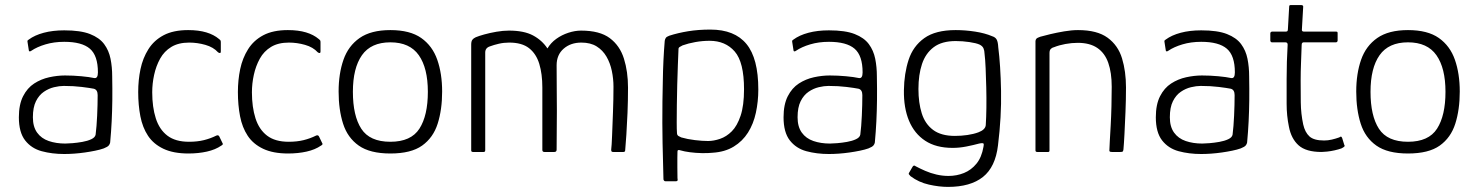

<svg xmlns="http://www.w3.org/2000/svg" viewBox="-20 -596 5787 753"><path d="M232 8Q184 8 143.5 -3Q103 -14 78.5 -45.5Q54 -77 54 -136Q54 -186 70.5 -218.5Q87 -251 114 -268.5Q141 -286 173 -293Q205 -300 235 -300Q267 -300 299 -297Q331 -294 349 -290Q364 -287 364 -312Q364 -378 332.5 -405Q301 -432 232 -432Q192 -432 158.5 -422Q125 -412 103 -397Q99 -394 96 -394.5Q93 -395 93 -399L88 -431Q87 -436 88.5 -437.5Q90 -439 93 -441Q116 -458 151.5 -467.5Q187 -477 232 -477Q296 -477 333 -462.5Q370 -448 388.5 -423Q407 -398 413.5 -365.5Q420 -333 420 -297Q421 -246 420.5 -203.5Q420 -161 418 -120.5Q416 -80 412 -37Q411 -31 406.5 -25.5Q402 -20 387 -14Q373 -9 353.5 -5Q334 -1 313 2Q292 5 271.5 6.5Q251 8 232 8ZM236 -33Q246 -33 264.5 -34.5Q283 -36 303 -39.5Q323 -43 338 -50Q353 -57 355 -68Q359 -99 361 -142.5Q363 -186 363 -223Q363 -244 348 -248Q333 -251 301 -255Q269 -259 230 -259Q213 -259 192 -254Q171 -249 152 -236Q133 -223 121 -199Q109 -175 109 -136Q109 -99 125.5 -76Q142 -53 171 -43Q200 -33 236 -33Z M719 6Q660 6 621 -12.5Q582 -31 560.5 -63.5Q539 -96 530.5 -140Q522 -184 522 -235Q522 -282 531 -325Q540 -368 562 -403Q584 -438 622 -458Q660 -478 718 -478Q759 -478 789 -469Q819 -460 839 -443Q844 -439 845 -437Q846 -435 846 -429V-394Q846 -388 842.5 -388Q839 -388 835 -391Q817 -411 785.5 -420Q754 -429 722 -429Q680 -429 652 -412Q624 -395 608 -366Q592 -337 584.5 -302.5Q577 -268 577 -234Q577 -176 591 -132Q605 -88 636.5 -64Q668 -40 721 -40Q754 -40 780 -46.5Q806 -53 828 -64Q836 -68 840 -61L852 -36Q855 -32 853.5 -29.5Q852 -27 848 -25Q825 -9 791.5 -1.5Q758 6 719 6Z M1110 6Q1051 6 1012 -12.5Q973 -31 951.5 -63.5Q930 -96 921.5 -140Q913 -184 913 -235Q913 -282 922 -325Q931 -368 953 -403Q975 -438 1013 -458Q1051 -478 1109 -478Q1150 -478 1180 -469Q1210 -460 1230 -443Q1235 -439 1236 -437Q1237 -435 1237 -429V-394Q1237 -388 1233.5 -388Q1230 -388 1226 -391Q1208 -411 1176.5 -420Q1145 -429 1113 -429Q1071 -429 1043 -412Q1015 -395 999 -366Q983 -337 975.5 -302.5Q968 -268 968 -234Q968 -176 982 -132Q996 -88 1027.5 -64Q1059 -40 1112 -40Q1145 -40 1171 -46.5Q1197 -53 1219 -64Q1227 -68 1231 -61L1243 -36Q1246 -32 1244.5 -29.5Q1243 -27 1239 -25Q1216 -9 1182.5 -1.5Q1149 6 1110 6Z M1511 6Q1431 6 1387 -25Q1343 -56 1325.5 -111Q1308 -166 1308 -237Q1308 -307 1327 -361.5Q1346 -416 1390.5 -447Q1435 -478 1511 -478Q1588 -478 1632 -447Q1676 -416 1695 -361.5Q1714 -307 1714 -237Q1714 -166 1696.5 -111Q1679 -56 1635.5 -25Q1592 6 1511 6ZM1511 -40Q1592 -40 1625 -91.5Q1658 -143 1658 -236Q1658 -329 1622.5 -379.5Q1587 -430 1511 -430Q1435 -430 1399.5 -379.5Q1364 -329 1364 -236Q1364 -142 1397 -91Q1430 -40 1511 -40Z M1835 0Q1828 0 1828 -6V-421Q1828 -434 1832.5 -440Q1837 -446 1846 -450Q1858 -455 1879.5 -461Q1901 -467 1927 -471.5Q1953 -476 1976 -476Q2035 -476 2070.5 -457Q2106 -438 2127 -406Q2140 -428 2161.5 -443.5Q2183 -459 2209 -467.5Q2235 -476 2259 -476Q2332 -476 2371.5 -446.5Q2411 -417 2427 -366Q2443 -315 2443 -252Q2443 -201 2441 -153Q2439 -105 2436.5 -67.5Q2434 -30 2432 -8Q2432 -3 2430 -1.5Q2428 0 2425 0H2385Q2380 0 2378.5 -2Q2377 -4 2377 -9Q2379 -24 2380.5 -64Q2382 -104 2384 -155.5Q2386 -207 2386 -256Q2386 -287 2379.5 -318Q2373 -349 2358.5 -374Q2344 -399 2320 -414Q2296 -429 2260 -429Q2218 -429 2190.5 -405Q2163 -381 2163 -340Q2163 -284 2163.5 -241Q2164 -198 2164 -161Q2164 -124 2163.5 -87.5Q2163 -51 2163 -9Q2163 0 2154 0H2115Q2107 0 2107 -8V-253Q2107 -306 2095 -345.5Q2083 -385 2055 -407Q2027 -429 1977 -429Q1956 -429 1936.5 -424.5Q1917 -420 1901 -414Q1883 -408 1883 -390V-7Q1883 0 1877 0Z M2582 107Q2580 41 2578.5 -35Q2577 -111 2578 -198Q2579 -237 2579.5 -278Q2580 -319 2582 -359.5Q2584 -400 2587 -436Q2588 -442 2591 -447Q2594 -452 2605 -456Q2639 -467 2679 -473.5Q2719 -480 2766 -480Q2861 -480 2907.5 -423.5Q2954 -367 2954 -245Q2954 -198 2944.5 -154Q2935 -110 2913.5 -76Q2892 -42 2857.5 -21Q2823 0 2775 3Q2757 5 2732.5 4.5Q2708 4 2685.5 1Q2663 -2 2650 -6Q2644 -8 2640.5 -7.5Q2637 -7 2637 -2Q2637 6 2636.5 23Q2636 40 2636.5 61Q2637 82 2637 103Q2638 107 2637.5 111Q2637 115 2629 115H2590Q2586 115 2584 112Q2582 109 2582 107ZM2635 -75Q2635 -66 2641 -62.5Q2647 -59 2652 -57Q2676 -50 2705.5 -46.5Q2735 -43 2757 -43Q2779 -43 2804 -51.5Q2829 -60 2850 -81Q2871 -102 2884.5 -142Q2898 -182 2898 -246Q2898 -352 2861.5 -394Q2825 -436 2763 -436Q2735 -436 2707 -431Q2679 -426 2657 -418Q2651 -415 2646 -412Q2641 -409 2641 -404Q2640 -378 2638.5 -341Q2637 -304 2636 -263Q2635 -222 2634.5 -183.5Q2634 -145 2634 -116Q2634 -87 2635 -75Z M3231 8Q3183 8 3142.5 -3Q3102 -14 3077.5 -45.5Q3053 -77 3053 -136Q3053 -186 3069.5 -218.5Q3086 -251 3113 -268.5Q3140 -286 3172 -293Q3204 -300 3234 -300Q3266 -300 3298 -297Q3330 -294 3348 -290Q3363 -287 3363 -312Q3363 -378 3331.5 -405Q3300 -432 3231 -432Q3191 -432 3157.5 -422Q3124 -412 3102 -397Q3098 -394 3095 -394.5Q3092 -395 3092 -399L3087 -431Q3086 -436 3087.5 -437.5Q3089 -439 3092 -441Q3115 -458 3150.5 -467.5Q3186 -477 3231 -477Q3295 -477 3332 -462.5Q3369 -448 3387.5 -423Q3406 -398 3412.5 -365.5Q3419 -333 3419 -297Q3420 -246 3419.5 -203.5Q3419 -161 3417 -120.5Q3415 -80 3411 -37Q3410 -31 3405.5 -25.5Q3401 -20 3386 -14Q3372 -9 3352.5 -5Q3333 -1 3312 2Q3291 5 3270.5 6.5Q3250 8 3231 8ZM3235 -33Q3245 -33 3263.5 -34.5Q3282 -36 3302 -39.5Q3322 -43 3337 -50Q3352 -57 3354 -68Q3358 -99 3360 -142.5Q3362 -186 3362 -223Q3362 -244 3347 -248Q3332 -251 3300 -255Q3268 -259 3229 -259Q3212 -259 3191 -254Q3170 -249 3151 -236Q3132 -223 3120 -199Q3108 -175 3108 -136Q3108 -99 3124.5 -76Q3141 -53 3170 -43Q3199 -33 3235 -33Z M3525 -242Q3526 -308 3543.5 -361.5Q3561 -415 3605 -446.5Q3649 -478 3728 -478Q3766 -478 3804.5 -472Q3843 -466 3871 -454Q3884 -450 3889 -440.5Q3894 -431 3895 -411Q3904 -341 3906 -240Q3908 -139 3894 -26Q3884 59 3835 98Q3786 137 3698 137Q3663 137 3623 128Q3583 119 3551 95Q3546 90 3544.5 87.5Q3543 85 3545 82Q3548 77 3552 70Q3556 63 3559 58Q3561 54 3564.5 53.5Q3568 53 3571 56Q3588 65 3608.5 74Q3629 83 3652.5 88.5Q3676 94 3700 94Q3732 94 3760.5 82.5Q3789 71 3809.5 46Q3830 21 3837 -20Q3837 -22 3837.5 -23.5Q3838 -25 3838 -27Q3839 -34 3834 -34.5Q3829 -35 3820 -33Q3798 -27 3770.5 -21.5Q3743 -16 3716 -16Q3651 -16 3608.5 -44Q3566 -72 3545 -122.5Q3524 -173 3525 -242ZM3582 -247Q3582 -193 3595 -151.5Q3608 -110 3639.5 -86.5Q3671 -63 3725 -63Q3750 -63 3774 -66.5Q3798 -70 3817 -77Q3844 -87 3846 -105Q3848 -135 3848.5 -174Q3849 -213 3848 -253.5Q3847 -294 3845.5 -329Q3844 -364 3841 -388Q3841 -396 3837.5 -405.5Q3834 -415 3822 -421Q3809 -427 3782 -431Q3755 -435 3728 -435Q3674 -435 3642 -411Q3610 -387 3596 -345Q3582 -303 3582 -247Z M4048 0Q4041 0 4041 -6Q4041 -113 4041 -220Q4041 -327 4041 -434Q4041 -440 4044.5 -444Q4048 -448 4060 -452Q4074 -456 4099 -462Q4124 -468 4153.5 -473Q4183 -478 4208 -478Q4283 -478 4324 -448Q4365 -418 4380.5 -367Q4396 -316 4396 -253Q4396 -205 4394 -157Q4392 -109 4390 -70Q4388 -31 4386 -10Q4385 -3 4383 -1.5Q4381 0 4374 0H4341Q4334 0 4332 -2Q4330 -4 4331 -10Q4331 -17 4332.5 -42.5Q4334 -68 4336 -104Q4338 -140 4339 -180Q4340 -220 4340 -256Q4340 -311 4326.5 -349.5Q4313 -388 4283.5 -408Q4254 -428 4207 -428Q4183 -428 4158.5 -423.5Q4134 -419 4114 -411Q4108 -410 4102 -405Q4096 -400 4096 -388Q4096 -328 4096 -264Q4096 -200 4096 -135.5Q4096 -71 4096 -6Q4096 0 4091 0Z M4691 8Q4643 8 4602.5 -3Q4562 -14 4537.5 -45.5Q4513 -77 4513 -136Q4513 -186 4529.5 -218.5Q4546 -251 4573 -268.5Q4600 -286 4632 -293Q4664 -300 4694 -300Q4726 -300 4758 -297Q4790 -294 4808 -290Q4823 -287 4823 -312Q4823 -378 4791.5 -405Q4760 -432 4691 -432Q4651 -432 4617.5 -422Q4584 -412 4562 -397Q4558 -394 4555 -394.5Q4552 -395 4552 -399L4547 -431Q4546 -436 4547.5 -437.5Q4549 -439 4552 -441Q4575 -458 4610.5 -467.5Q4646 -477 4691 -477Q4755 -477 4792 -462.5Q4829 -448 4847.5 -423Q4866 -398 4872.5 -365.5Q4879 -333 4879 -297Q4880 -246 4879.5 -203.5Q4879 -161 4877 -120.5Q4875 -80 4871 -37Q4870 -31 4865.5 -25.5Q4861 -20 4846 -14Q4832 -9 4812.5 -5Q4793 -1 4772 2Q4751 5 4730.5 6.5Q4710 8 4691 8ZM4695 -33Q4705 -33 4723.5 -34.5Q4742 -36 4762 -39.5Q4782 -43 4797 -50Q4812 -57 4814 -68Q4818 -99 4820 -142.5Q4822 -186 4822 -223Q4822 -244 4807 -248Q4792 -251 4760 -255Q4728 -259 4689 -259Q4672 -259 4651 -254Q4630 -249 4611 -236Q4592 -223 4580 -199Q4568 -175 4568 -136Q4568 -99 4584.5 -76Q4601 -53 4630 -43Q4659 -33 4695 -33Z M5163 0Q5102 0 5073 -26Q5044 -52 5035 -99Q5026 -142 5026 -189Q5026 -236 5026 -286Q5026 -321 5027 -354Q5028 -387 5030 -421Q5030 -430 5021 -430H4968Q4966 -430 4964 -432Q4962 -434 4962 -437V-465Q4962 -468 4964 -470Q4966 -472 4969 -472H5022Q5027 -472 5029 -474Q5031 -476 5031 -482L5036 -570Q5036 -576 5041 -576H5084Q5087 -576 5089 -574.5Q5091 -573 5091 -570L5086 -483Q5085 -477 5087 -474.5Q5089 -472 5094 -472H5220Q5224 -472 5225 -470.5Q5226 -469 5226 -465V-437Q5226 -435 5224.5 -432.5Q5223 -430 5219 -430H5093Q5090 -430 5087.5 -428Q5085 -426 5085 -420Q5084 -386 5082.5 -351Q5081 -316 5081 -280Q5081 -239 5081.5 -194.5Q5082 -150 5091 -108Q5098 -77 5115.5 -61Q5133 -45 5173 -45Q5188 -45 5203 -48.5Q5218 -52 5232 -57Q5238 -61 5240 -60Q5242 -59 5244 -54L5252 -28Q5255 -24 5252 -21Q5249 -18 5241 -14Q5230 -10 5214.5 -6.5Q5199 -3 5184.5 -1.5Q5170 0 5163 0Z M5502 6Q5422 6 5378 -25Q5334 -56 5316.5 -111Q5299 -166 5299 -237Q5299 -307 5318 -361.5Q5337 -416 5381.5 -447Q5426 -478 5502 -478Q5579 -478 5623 -447Q5667 -416 5686 -361.5Q5705 -307 5705 -237Q5705 -166 5687.5 -111Q5670 -56 5626.5 -25Q5583 6 5502 6ZM5502 -40Q5583 -40 5616 -91.5Q5649 -143 5649 -236Q5649 -329 5613.5 -379.5Q5578 -430 5502 -430Q5426 -430 5390.5 -379.5Q5355 -329 5355 -236Q5355 -142 5388 -91Q5421 -40 5502 -40Z"/></svg>

Font: Glory Light
Style: Regular
Weight: 300
Version: Version 1.011